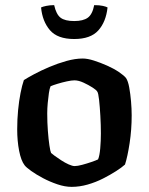

<svg xmlns="http://www.w3.org/2000/svg" viewBox="-20 -728 580 748"><path d="M259 0Q233 0 203.5 -10Q174 -20 147.5 -34Q121 -48 101.5 -62Q82 -76 76 -84Q62 -102 54.5 -140.5Q47 -179 47 -224Q47 -263 50.5 -299Q54 -335 60 -365.5Q66 -396 73 -416Q87 -425 113 -439Q139 -453 172 -467Q205 -481 239 -490.5Q273 -500 302 -500Q321 -500 346 -492Q371 -484 397 -472.5Q423 -461 443 -447.5Q463 -434 471 -424Q479 -412 483.5 -387Q488 -362 490.5 -333Q493 -304 493 -279Q493 -223 485 -170.5Q477 -118 467 -87Q455 -76 432.5 -61.5Q410 -47 381.5 -32.5Q353 -18 321.5 -9Q290 0 259 0ZM271 -81Q282 -81 300.5 -86Q319 -91 336.5 -97Q354 -103 362 -107Q368 -121 370.5 -150Q373 -179 373 -208Q373 -240 371 -276Q369 -312 366 -339Q363 -366 359 -371Q356 -377 340.5 -387Q325 -397 305.5 -406Q286 -415 270 -415Q259 -415 240.5 -411Q222 -407 204 -401.5Q186 -396 177 -392Q173 -383 170.5 -365.5Q168 -348 166 -327Q164 -306 164 -286Q164 -251 166.5 -218Q169 -185 172.5 -161.5Q176 -138 179 -132Q182 -129 193 -121Q204 -113 218.5 -103.5Q233 -94 247.5 -87.5Q262 -81 271 -81ZM269 -576Q204 -576 174.5 -610.5Q145 -645 140 -699Q146 -702 160 -705Q174 -708 191 -708Q199 -672 216 -659Q233 -646 269 -646Q304 -646 322 -659Q340 -672 347 -708Q368 -708 381 -705Q394 -702 399 -699Q393 -643 363 -609.5Q333 -576 269 -576Z"/></svg>

Font: Texturina 12pt SemiBold
Style: Regular
Weight: 600
Designer: Guillermo Torres Carreño
Foundry: Omnibus-Type
Version: Version 1.002